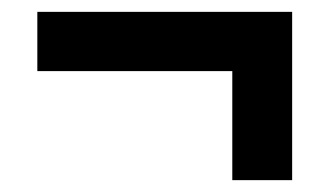

<svg xmlns="http://www.w3.org/2000/svg" viewBox="-20 -522 556 324"><path d="M372 -218V-402H43V-502H473V-218Z"/></svg>

Font: Big Shoulders Text ExtraBold
Style: Regular
Weight: 800
Designer: Patric King
Foundry: XO Type Co
Version: Version 1.000; ttfautohint (v1.8.2)